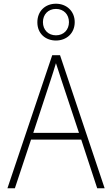

<svg xmlns="http://www.w3.org/2000/svg" viewBox="-20 -1013 603 1033"><path d="M281 -795C338 -795 382 -834 382 -894C382 -953 338 -993 281 -993C224 -993 181 -954 181 -893C181 -831 226 -795 281 -795ZM281 -823C240 -823 211 -852 211 -894C211 -935 239 -965 281 -965C323 -965 351 -935 351 -894C351 -853 323 -823 281 -823ZM20 0H60L147 -262H417L503 0H543L303 -716H261ZM252 -581C261 -609 272 -642 281 -673C291 -641 303 -608 311 -581L405 -298H159Z"/></svg>

Font: Noto Sans Mono SemiCondensed ExtraLight
Style: Regular
Weight: 200
Width: 4
Designer: Monotype Design Team
Foundry: Monotype Imaging Inc.
Version: Version 2.014